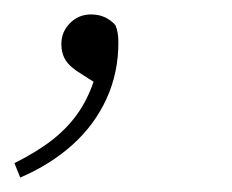

<svg xmlns="http://www.w3.org/2000/svg" viewBox="-22 -95 322 266"><path d="M6 151 -2 131Q30 115 51.5 98Q73 81 87.5 59.5Q102 38 111 8L115 23L90 7Q75 -2 69 -11.5Q63 -21 63 -34Q63 -51 75 -63Q87 -75 104 -75Q115 -75 123.5 -71Q132 -67 138 -60Q140 -55 141 -49.5Q142 -44 142 -36Q142 6 125.5 42Q109 78 78.5 105.5Q48 133 6 151Z"/></svg>

Font: Source Serif 4 36pt Light
Style: Italic
Weight: 300
Italic angle: -12°
Designer: Frank Grießhammer
Foundry: Adobe Systems Incorporated
Version: Version 4.004;hotconv 1.0.116;makeotfexe 2.5.65601